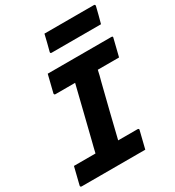

<svg xmlns="http://www.w3.org/2000/svg" viewBox="-215 -1047 1069 1173"><g transform="rotate(-30 319.5 -461.0)"><path d="M461 0H13Q2 0 4 -11Q12 -44 19 -71.5Q26 -99 34 -132H186Q190 -148 195 -169.5Q200 -191 204 -205Q226 -295 249 -386Q272 -477 294 -568H155Q150 -568 148 -571.5Q146 -575 147 -579Q155 -612 162 -639.5Q169 -667 177 -700H626Q638 -700 634 -689Q626 -656 619 -628.5Q612 -601 604 -568H454Q451 -551 445.5 -530.5Q440 -510 436 -495Q413 -405 390.5 -313.5Q368 -222 346 -132H483Q488 -132 490.5 -128.5Q493 -125 491 -121Q483 -88 476 -60.5Q469 -33 461 0ZM282 -922H630Q641 -922 639 -911Q632 -882 625 -855Q618 -828 610 -799H262Q251 -799 254 -810Q262 -839 268.5 -866Q275 -893 282 -922Z"/></g></svg>

Font: Recursive Mn Lnr St XBd
Style: Italic
Weight: 800
Italic angle: -15°
Monospace: yes
Version: Version 1.079;hotconv 1.0.112;makeotfexe 2.5.65598; ttfautoh